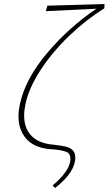

<svg xmlns="http://www.w3.org/2000/svg" viewBox="-20 -731 535 946"><path d="M105 -216Q99 -188 99 -161Q99 -102 131.5 -65.5Q164 -29 227 -20L253 -17Q286 -13 305 -8.5Q324 -4 337.5 8.5Q351 21 351 45Q351 117 252 195L239 183Q281 148 304 114.5Q327 81 327 52Q327 25 306.5 17Q286 9 243 5Q233 5 217 3Q144 -6 107.5 -49.5Q71 -93 71 -159Q71 -183 78 -218Q105 -343 212.5 -470Q320 -597 455 -688L206 -676L213 -703L495 -711L494 -690Q404 -634 321.5 -555Q239 -476 180.5 -387Q122 -298 105 -216Z"/></svg>

Font: Ysabeau Extralight
Style: Italic
Weight: 200
Italic angle: -12°
Designer: Christian Thalmann (Catharsis Fonts)
Version: Version 0.003